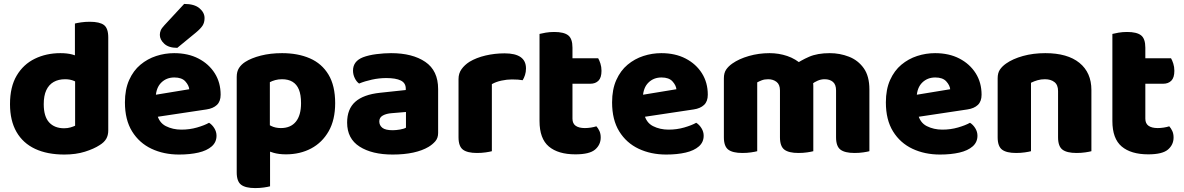

<svg xmlns="http://www.w3.org/2000/svg" viewBox="-20 -772 6035 979"><path d="M363 -131V-421H532V-107Q532 -82 521.5 -64Q511 -46 488 -32Q459 -13 413 1.5Q367 16 308 16Q221 16 159 -13Q97 -42 64 -99.5Q31 -157 31 -241Q31 -329 65 -386.5Q99 -444 157.5 -472.5Q216 -501 288 -501Q323 -501 349 -494Q375 -487 392 -478V-340Q379 -350 358.5 -359Q338 -368 312 -368Q278 -368 253.5 -354Q229 -340 216 -312Q203 -284 203 -241Q203 -178 230.5 -148Q258 -118 307 -118Q325 -118 340 -122.5Q355 -127 363 -131ZM532 -389H362V-652Q373 -655 393.5 -658Q414 -661 438 -661Q488 -661 510 -644.5Q532 -628 532 -581Z M720 -167 714 -279 945 -317Q943 -337 925 -357Q907 -377 869 -377Q829 -377 802.5 -351Q776 -325 774 -277L780 -193Q790 -147 825.5 -129Q861 -111 905 -111Q947 -111 985 -122Q1023 -133 1046 -146Q1062 -136 1073 -118Q1084 -100 1084 -80Q1084 -47 1059.5 -25.5Q1035 -4 992 6Q949 16 893 16Q815 16 752.5 -13.5Q690 -43 653.5 -102Q617 -161 617 -250Q617 -316 638.5 -364Q660 -412 696 -442Q732 -472 776.5 -486.5Q821 -501 868 -501Q939 -501 992 -473.5Q1045 -446 1075 -398.5Q1105 -351 1105 -289Q1105 -255 1086 -237Q1067 -219 1033 -214ZM818 -643 919 -752Q971 -752 997 -730Q1023 -708 1023 -680Q1023 -657 1013 -641.5Q1003 -626 979 -606L884 -528Q840 -528 817.5 -549Q795 -570 795 -594Q795 -606 799.5 -617Q804 -628 818 -643Z M1438 15Q1510 15 1566.5 -15Q1623 -45 1656 -103Q1689 -161 1689 -246Q1689 -335 1655 -391.5Q1621 -448 1560 -474.5Q1499 -501 1418 -501Q1359 -501 1310 -488.5Q1261 -476 1230 -456Q1210 -443 1198.5 -425Q1187 -407 1187 -380V-55H1356V-353Q1367 -359 1383 -363.5Q1399 -368 1418 -368Q1450 -368 1471.5 -355Q1493 -342 1504 -315.5Q1515 -289 1515 -246Q1515 -184 1488.5 -151.5Q1462 -119 1412 -119Q1384 -119 1362 -130Q1340 -141 1323 -154V-12Q1347 -1 1374.5 7Q1402 15 1438 15ZM1357 -96H1187V107Q1187 153 1209.5 170Q1232 187 1281 187Q1305 187 1325.5 184Q1346 181 1357 178Z M1982 -108Q1999 -108 2019.5 -111.5Q2040 -115 2050 -121V-201L1978 -195Q1950 -193 1932 -183Q1914 -173 1914 -153Q1914 -133 1929.5 -120.5Q1945 -108 1982 -108ZM1974 -501Q2083 -501 2148.5 -456.5Q2214 -412 2214 -318V-94Q2214 -68 2199.5 -51.5Q2185 -35 2165 -23Q2133 -4 2087 6Q2041 16 1982 16Q1877 16 1813.5 -24.5Q1750 -65 1750 -147Q1750 -216 1791.5 -253Q1833 -290 1918 -299L2049 -313V-320Q2049 -349 2023.5 -361.5Q1998 -374 1950 -374Q1913 -374 1876.5 -366Q1840 -358 1811 -346Q1798 -355 1789 -373.5Q1780 -392 1780 -412Q1780 -460 1831 -480Q1860 -491 1899.5 -496Q1939 -501 1974 -501Z M2488 -343V-229H2318V-369Q2318 -398 2333.5 -419.5Q2349 -441 2374 -457Q2409 -478 2456 -489Q2503 -500 2553 -500Q2662 -500 2662 -423Q2662 -405 2657 -389.5Q2652 -374 2645 -363Q2635 -365 2621 -366Q2607 -367 2590 -367Q2565 -367 2537 -361Q2509 -355 2488 -343ZM2318 -264H2488V-1Q2477 2 2456.5 5Q2436 8 2412 8Q2363 8 2340.5 -9Q2318 -26 2318 -72Z M2731 -264H2899V-167Q2899 -142 2915.5 -130.5Q2932 -119 2962 -119Q2977 -119 2993 -121.5Q3009 -124 3021 -128Q3030 -118 3036.5 -104Q3043 -90 3043 -71Q3043 -34 3014.5 -9.5Q2986 15 2914 15Q2826 15 2778.5 -25Q2731 -65 2731 -155ZM2841 -345V-475H3030Q3036 -465 3041.5 -448Q3047 -431 3047 -411Q3047 -376 3031.5 -360.5Q3016 -345 2990 -345ZM2899 -240H2731V-599Q2742 -602 2762.5 -605.5Q2783 -609 2806 -609Q2855 -609 2877 -592Q2899 -575 2899 -529Z M3204 -167 3198 -279 3429 -317Q3427 -337 3409 -357Q3391 -377 3353 -377Q3313 -377 3286.5 -351Q3260 -325 3258 -277L3264 -193Q3274 -147 3309.5 -129Q3345 -111 3389 -111Q3431 -111 3469 -122Q3507 -133 3530 -146Q3546 -136 3557 -118Q3568 -100 3568 -80Q3568 -47 3543.5 -25.5Q3519 -4 3476 6Q3433 16 3377 16Q3299 16 3236.5 -13.5Q3174 -43 3137.5 -102Q3101 -161 3101 -250Q3101 -316 3122.5 -364Q3144 -412 3180 -442Q3216 -472 3260.5 -486.5Q3305 -501 3352 -501Q3423 -501 3476 -473.5Q3529 -446 3559 -398.5Q3589 -351 3589 -289Q3589 -255 3570 -237Q3551 -219 3517 -214Z M4127 -334V-221H3957V-311Q3957 -341 3939.5 -354.5Q3922 -368 3897 -368Q3878 -368 3864 -362.5Q3850 -357 3841 -352V-221H3671V-373Q3671 -400 3682.5 -417Q3694 -434 3714 -448Q3748 -472 3798.5 -486.5Q3849 -501 3904 -501Q3951 -501 3994 -486.5Q4037 -472 4072 -440Q4080 -433 4088.5 -426Q4097 -419 4101 -411Q4112 -394 4119.5 -374Q4127 -354 4127 -334ZM4413 -316V-221H4243V-311Q4243 -341 4227 -354.5Q4211 -368 4185 -368Q4166 -368 4149 -360.5Q4132 -353 4121 -344L4028 -439Q4063 -464 4105.5 -482.5Q4148 -501 4211 -501Q4262 -501 4308.5 -483Q4355 -465 4384 -424.5Q4413 -384 4413 -316ZM3671 -264H3841V-1Q3830 2 3809.5 5Q3789 8 3765 8Q3716 8 3693.5 -9Q3671 -26 3671 -72ZM3957 -264H4127V-1Q4116 2 4095.5 5Q4075 8 4051 8Q4002 8 3979.5 -9Q3957 -26 3957 -72ZM4243 -264H4413V-1Q4402 2 4381.5 5Q4361 8 4337 8Q4288 8 4265.5 -9Q4243 -26 4243 -72Z M4600 -167 4594 -279 4825 -317Q4823 -337 4805 -357Q4787 -377 4749 -377Q4709 -377 4682.5 -351Q4656 -325 4654 -277L4660 -193Q4670 -147 4705.5 -129Q4741 -111 4785 -111Q4827 -111 4865 -122Q4903 -133 4926 -146Q4942 -136 4953 -118Q4964 -100 4964 -80Q4964 -47 4939.5 -25.5Q4915 -4 4872 6Q4829 16 4773 16Q4695 16 4632.5 -13.5Q4570 -43 4533.5 -102Q4497 -161 4497 -250Q4497 -316 4518.5 -364Q4540 -412 4576 -442Q4612 -472 4656.5 -486.5Q4701 -501 4748 -501Q4819 -501 4872 -473.5Q4925 -446 4955 -398.5Q4985 -351 4985 -289Q4985 -255 4966 -237Q4947 -219 4913 -214Z M5545 -313V-221H5375V-308Q5375 -339 5356.5 -353.5Q5338 -368 5308 -368Q5288 -368 5270.5 -363Q5253 -358 5237 -350V-221H5067V-373Q5067 -400 5078.5 -417Q5090 -434 5110 -448Q5144 -472 5196 -486.5Q5248 -501 5310 -501Q5423 -501 5484 -451.5Q5545 -402 5545 -313ZM5067 -264H5237V-1Q5226 2 5205.5 5Q5185 8 5161 8Q5112 8 5089.5 -9Q5067 -26 5067 -72ZM5375 -264H5545V-1Q5534 2 5513.5 5Q5493 8 5469 8Q5420 8 5397.5 -9Q5375 -26 5375 -72Z M5652 -264H5820V-167Q5820 -142 5836.5 -130.5Q5853 -119 5883 -119Q5898 -119 5914 -121.5Q5930 -124 5942 -128Q5951 -118 5957.5 -104Q5964 -90 5964 -71Q5964 -34 5935.5 -9.5Q5907 15 5835 15Q5747 15 5699.5 -25Q5652 -65 5652 -155ZM5762 -345V-475H5951Q5957 -465 5962.5 -448Q5968 -431 5968 -411Q5968 -376 5952.5 -360.5Q5937 -345 5911 -345ZM5820 -240H5652V-599Q5663 -602 5683.5 -605.5Q5704 -609 5727 -609Q5776 -609 5798 -592Q5820 -575 5820 -529Z"/></svg>

Font: Baloo Bhaijaan 2 ExtraBold
Style: Regular
Weight: 800
Designer: Sanskriti Dholi, Noopur Datye and Ek Type
Foundry: Ek Type
Version: Version 1.701